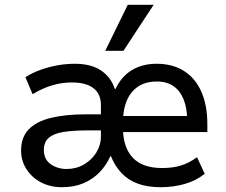

<svg xmlns="http://www.w3.org/2000/svg" viewBox="-20 -772 942 801"><path d="M238 9Q190 9 151.5 -11Q113 -31 90.5 -66Q68 -101 68 -144Q68 -200 100.5 -233Q133 -266 193.5 -280.5Q254 -295 337 -295H425V-228H347Q286 -228 245 -221.5Q204 -215 183.5 -197Q163 -179 163 -147Q163 -107 191.5 -87Q220 -67 258 -67Q298 -67 330.5 -86Q363 -105 382 -136Q401 -167 401 -201V-334Q401 -380 370 -404Q339 -428 280 -428Q238 -428 197.5 -416Q157 -404 116 -379L86 -450Q116 -469 150 -481Q184 -493 220 -499.5Q256 -506 292 -506Q360 -506 401.5 -478Q443 -450 459 -401H462Q487 -454 531 -480Q575 -506 633 -506Q700 -506 747.5 -476Q795 -446 820 -389.5Q845 -333 845 -254V-221H471V-288H780L761 -267Q761 -319 746.5 -356Q732 -393 704 -412.5Q676 -432 634 -432Q567 -432 530 -387.5Q493 -343 493 -260V-239Q493 -158 533.5 -114.5Q574 -71 656 -71Q701 -71 735 -81.5Q769 -92 802 -116L834 -47Q798 -18 750.5 -4.5Q703 9 650 9Q595 9 554.5 -6Q514 -21 486.5 -50.5Q459 -80 443 -120H440Q424 -83 395.5 -53.5Q367 -24 328 -7.5Q289 9 238 9ZM419 -560 513 -752H621L495 -560Z"/></svg>

Font: Nunito Sans 7pt SemiCondensed Medium
Style: Regular
Weight: 500
Width: 4
Designer: Vernon Adams
Foundry: Vernon Adams
Version: Version 3.101;gftools[0.9.27]